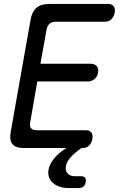

<svg xmlns="http://www.w3.org/2000/svg" viewBox="-20 -750 640 973"><path d="M185 -427H440Q460 -427 470.5 -414.5Q481 -402 477 -382Q474 -362 459 -349.5Q444 -337 424 -337H169L133 -130Q129 -110 137.5 -100Q146 -90 166 -90H415Q435 -90 443.5 -77.5Q452 -65 448 -45Q444 -25 431.5 -12.5Q419 0 399 0H393Q355 27 336 49Q317 72 314 93Q310 115 322.5 129Q335 143 360 143H390Q405 143 411 150.5Q417 158 414 173Q412 188 403 195.5Q394 203 379 203H331Q276 203 247.5 176.5Q219 150 226 110Q231 81 255 52Q275 27 316 0H100Q59 0 43 -19.5Q27 -39 34 -80L135 -650Q142 -691 165 -710.5Q188 -730 229 -730H528Q548 -730 556.5 -717.5Q565 -705 561 -685Q557 -665 544.5 -652.5Q532 -640 512 -640H263Q243 -640 231.5 -630Q220 -620 216 -600Z"/></svg>

Font: Maple Mono NL
Style: Italic
Weight: 400
Italic angle: -10°
Monospace: yes
Designer: subframe7536
Version: Version 7.000